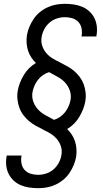

<svg xmlns="http://www.w3.org/2000/svg" viewBox="-20 -843 540 1006"><path d="M180 143Q156 143 133 139.5Q110 136 89.5 127.5Q69 119 52.5 104Q36 89 26 69.5Q16 50 13 26.5Q10 3 14 -20Q14 -22 14.5 -24Q15 -26 15 -28H93Q93 -27 92.5 -25.5Q92 -24 92 -23Q89 -4 93 15.5Q97 35 110 48.5Q123 62 141.5 67.5Q160 73 180 73Q201 73 222.5 66Q244 59 261 44Q278 29 288.5 9Q299 -11 302 -32Q306 -55 299 -76.5Q292 -98 278 -114.5Q264 -131 245.5 -142.5Q227 -154 207 -163V-164H206Q186 -174 167 -184.5Q148 -195 131.5 -209Q115 -223 102 -240.5Q89 -258 81.5 -278.5Q74 -299 71.5 -322Q69 -345 73 -368Q77 -390 85 -410Q93 -430 104.5 -449.5Q116 -469 132 -485Q148 -501 168 -513Q154 -527 143.5 -543Q133 -559 127 -577.5Q121 -596 119.5 -616.5Q118 -637 121 -658Q125 -681 134 -702.5Q143 -724 156.5 -744Q170 -764 189 -779.5Q208 -795 230 -805Q252 -815 274.5 -819Q297 -823 320 -823Q344 -823 367 -819.5Q390 -816 410.5 -807.5Q431 -799 447.5 -784Q464 -769 474 -749.5Q484 -730 487 -706.5Q490 -683 486 -660Q486 -658 485.5 -656Q485 -654 485 -652H407Q407 -653 407.5 -654.5Q408 -656 408 -657Q411 -676 407 -695.5Q403 -715 390 -728.5Q377 -742 358.5 -747.5Q340 -753 320 -753Q299 -753 277.5 -746Q256 -739 239 -724Q222 -709 211.5 -689Q201 -669 198 -648Q194 -625 201 -603.5Q208 -582 222 -565.5Q236 -549 254.5 -537.5Q273 -526 293 -517V-516H294Q314 -506 333 -495.5Q352 -485 368.5 -471Q385 -457 398 -439.5Q411 -422 418.5 -401.5Q426 -381 428.5 -358Q431 -335 427 -312Q423 -290 415 -270Q407 -250 395.5 -230.5Q384 -211 368 -195Q352 -179 332 -167Q346 -153 356.5 -137Q367 -121 373 -102.5Q379 -84 380.5 -63.5Q382 -43 379 -22Q375 1 366 22.5Q357 44 343.5 64Q330 84 311 99.5Q292 115 270 125Q248 135 225.5 139Q203 143 180 143ZM263 -215Q280 -220 295.5 -231Q311 -242 322 -256.5Q333 -271 340 -287.5Q347 -304 350 -321Q354 -347 345 -371Q336 -395 319 -412.5Q302 -430 280 -441.5Q258 -453 237 -465Q220 -460 204.5 -449Q189 -438 178 -423.5Q167 -409 160 -392.5Q153 -376 150 -359Q146 -333 155 -309Q164 -285 181 -267.5Q198 -250 220 -238.5Q242 -227 263 -215Z"/></svg>

Font: Iosevka Slab Oblique
Style: Regular
Weight: 400
Italic angle: -9°
Monospace: yes
Designer: Belleve Invis
Foundry: Belleve Invis
Version: Version 11.1.1; ttfautohint (v1.8.3)